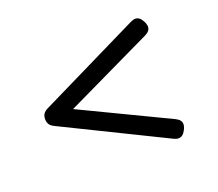

<svg xmlns="http://www.w3.org/2000/svg" viewBox="-84 -624 769 678"><g transform="rotate(-20 300.0 -284.5)"><path d="M481.4 -509.3Q497.6 -509.3 508.3 -488.3Q514.2 -476.6 514.2 -467.8Q514.2 -451.7 494.1 -441.9L166 -284.7L494.1 -127.4Q514.2 -117.7 514.2 -101.6Q514.2 -92.8 508.3 -81.1Q497.6 -60.1 481.4 -60.1Q473.1 -60.1 463.4 -64.9L84 -251Q71.8 -256.8 66.4 -264.6Q61 -272.5 61 -284.7Q61 -296.9 66.4 -304.7Q71.8 -312.5 84 -318.4L463.4 -504.4Q473.1 -509.3 481.4 -509.3Z"/></g></svg>

Font: Courier Prime
Style: Regular
Weight: 400
Designer: Alan Dague-Greene, Quote-Unquote Apps
Foundry: Quote-Unquote Apps
Version: Version 3.018